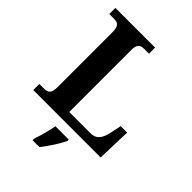

<svg xmlns="http://www.w3.org/2000/svg" viewBox="-263 -837 1180 1180"><g transform="rotate(45 327.0 -246.5)"><path d="M28 0V-53H70Q84.6 -53 96.3 -57.5Q108 -62 114.5 -76Q121 -90 121 -118V-596Q121 -624.9 114.3 -638.4Q107.6 -652 96.3 -656.5Q85 -661 70 -661H28V-714H373V-661H331Q317.3 -661 305.8 -657Q294.3 -652.9 287.2 -639.9Q280 -626.9 280 -600V-61H466Q489 -61 505.5 -71Q522 -81 532.5 -100.5Q543 -120 549 -148L565 -223H621L614 0ZM243 208Q250 188 257.5 162Q265 136 271.5 109.5Q278 83 282 61H398V71Q389 92 373 119Q357 146 338.5 172.5Q320 199 303 221H243Z"/></g></svg>

Font: Noto Serif Thai
Style: Regular
Weight: 400
Designer: Monotype Design Team
Foundry: Monotype Imaging Inc.
Version: Version 2.001